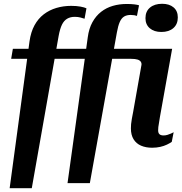

<svg xmlns="http://www.w3.org/2000/svg" viewBox="-20 -772 964 1015"><path d="M375 -683Q352 -683 335 -673Q318 -663 307.5 -641.5Q297 -620 290 -582L148 223H31L136 -553Q143 -603 162.5 -638.5Q182 -674 211.5 -696.5Q241 -719 278 -730Q315 -741 356 -741Q385 -741 406 -737Q427 -733 437 -728L427 -673Q418 -676 405 -679.5Q392 -683 375 -683ZM48 -514H410L401 -461H39ZM337 196 444 -575Q450 -621 468.5 -654.5Q487 -688 514.5 -709.5Q542 -731 576.5 -741Q611 -751 650 -751Q673 -751 689.5 -749Q706 -747 715 -744L704 -688Q699 -690 690 -691.5Q681 -693 671 -693Q650 -693 636 -684.5Q622 -676 613 -655.5Q604 -635 598 -601L455 196ZM784 9Q751 9 725.5 -2Q700 -13 686 -36Q672 -59 672 -93Q672 -104 673 -116Q674 -128 677 -144Q680 -160 684 -181L727 -424Q730 -436 725 -444.5Q720 -453 707.5 -457Q695 -461 673 -461H343L352 -514H890L825 -151Q823 -135 820.5 -122.5Q818 -110 817 -100.5Q816 -91 816 -83Q816 -69 823 -62.5Q830 -56 845 -56Q855 -56 865 -59Q875 -62 884 -66Q893 -70 898 -73L888 -22Q878 -15 862.5 -7.5Q847 0 827 4.5Q807 9 784 9ZM833 -603Q795 -603 772 -622.5Q749 -642 749 -676Q749 -712 773 -732Q797 -752 837 -752Q875 -752 897.5 -733Q920 -714 920 -680Q920 -644 896.5 -623.5Q873 -603 833 -603Z"/></svg>

Font: Roboto Serif 72pt SemiCondensed SemiBold
Style: Italic
Weight: 600
Width: 4
Italic angle: -10°
Designer: Greg Gazdowicz
Foundry: Commercial Type
Version: Version 1.008